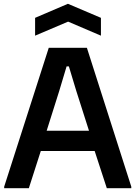

<svg xmlns="http://www.w3.org/2000/svg" viewBox="-20 -992 715 1012"><path d="M2 -8 237 -740H438L672 -8V0H543L479 -196H195L132 0H2ZM449 -303 382 -513 343 -642H331L292 -512L226 -303ZM165 -898 338 -972 512 -898V-804L339 -878L165 -804Z"/></svg>

Font: Encode Sans Narrow
Style: SemiBold
Weight: 600
Designer: Pablo Impallari, Andres Torresi
Foundry: Pablo Impallari, Andres Torresi
Version: Version 1.000; ttfautohint (v1.00) -l 8 -r 50 -G 200 -x 14 -